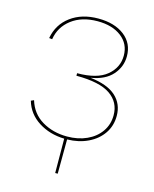

<svg xmlns="http://www.w3.org/2000/svg" viewBox="-126 -747 826 1027"><g transform="rotate(15 287.5 -234.0)"><path d="M295 5 294 195H280L279 5Q198 3 136 -36.5Q74 -76 54 -145L70 -152Q91 -82 151.5 -46Q212 -10 290 -10Q351 -10 399 -32Q447 -54 474.5 -93.5Q502 -133 502 -184Q502 -256 443 -296.5Q384 -337 255 -337V-351Q365 -351 418.5 -395.5Q472 -440 472 -506Q472 -571 422 -609.5Q372 -648 290 -648Q203 -648 146.5 -605Q90 -562 79 -492L62 -494Q76 -572 137.5 -617.5Q199 -663 290 -663Q380 -663 434.5 -621Q489 -579 489 -507Q489 -449 449.5 -404Q410 -359 331 -346Q427 -335 473 -293Q519 -251 519 -185Q519 -130 490 -87.5Q461 -45 410 -20.5Q359 4 295 5Z"/></g></svg>

Font: Ysabeau Infant Thin
Style: Regular
Weight: 200
Designer: Christian Thalmann (Catharsis Fonts)
Version: Version 0.003